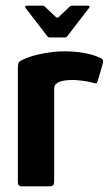

<svg xmlns="http://www.w3.org/2000/svg" viewBox="-20 -657 383 677"><path d="M206 -476Q282 -476 331 -454Q341 -450 342.5 -446Q344 -442 343 -435L325 -373Q323 -365 320 -363.5Q317 -362 308 -365Q291 -370 270 -372.5Q249 -375 238 -375Q222 -375 211 -373.5Q200 -372 194 -370Q188 -368 184 -366Q180 -363 175.5 -359Q171 -355 171 -341V-21Q171 -7 167 -3.5Q163 0 153 0H56Q51 0 47 -3Q43 -6 43 -17V-417Q43 -433 46.5 -437.5Q50 -442 61 -447Q91 -461 132.5 -468.5Q174 -476 206 -476ZM155 -525Q150 -525 147 -529L70 -629Q68 -632 69 -634.5Q70 -637 74 -637H130Q135 -637 138 -634L177 -597Q182 -592 187 -597L226 -634Q229 -637 234 -637H290Q295 -637 295.5 -634.5Q296 -632 294 -629L217 -529Q214 -525 209 -525Z"/></svg>

Font: Glory
Style: Bold
Weight: 700
Designer: Robert Leuschke
Foundry: Robert Leuschke
Version: Version 1.011